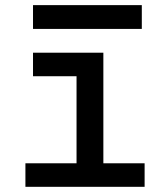

<svg xmlns="http://www.w3.org/2000/svg" viewBox="-20 -721 626 741"><path d="M78.1 0H538.1V-90.8H378.9V-517.6H107.4V-426.8H275.4V-90.8H78.1ZM107.4 -609.4H527.3V-701.2H107.4Z"/></svg>

Font: Cascadia Code PL
Style: Regular
Weight: 400
Monospace: yes
Designer: Aaron Bell
Foundry: Saja Typeworks
Version: Version 2404.023